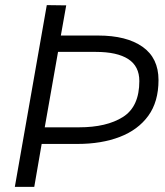

<svg xmlns="http://www.w3.org/2000/svg" viewBox="-20 -731 645 751"><path d="M38 0 163 -711 239 -710 218 -592H364Q475 -592 537.5 -548Q600 -504 600 -418Q600 -333 560 -278Q520 -223 448.5 -195.5Q377 -168 283 -168H143L114 0ZM355 -528H207L155 -233H289Q397 -233 461 -273.5Q525 -314 525 -414Q525 -472 481.5 -500Q438 -528 355 -528Z"/></svg>

Font: Livvic
Style: Italic
Weight: 400
Italic angle: -10°
Designer: Jacques Le Bailly, Baron von Fonthausen
Version: Version 1.001; ttfautohint (v1.8.2)